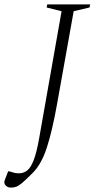

<svg xmlns="http://www.w3.org/2000/svg" viewBox="-80 -680 435 873"><path d="M-31 173Q-45 173 -54.5 163Q-64 153 -58 138L-43 99H-38Q-23 104 -14 106Q-5 108 7 108Q26 108 42.5 96Q59 84 72.5 50Q86 16 98 -51L200 -629L132 -646L135 -660H330L327 -646L255 -629L180 -210Q158 -86 133 -9Q108 68 67 108Q38 137 21.5 151Q5 165 -6 169Q-17 173 -31 173Z"/></svg>

Font: Spectral ExtraLight
Style: Italic
Weight: 275
Italic angle: -10°
Designer: Jean-Baptiste Levee
Foundry: Production Type
Version: Version 2.001